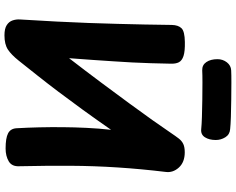

<svg xmlns="http://www.w3.org/2000/svg" viewBox="-116 -906 1033 840"><g transform="rotate(90 400.0 -486.5)"><path d="M541.6 -42.4Q538.8 -91.4 537.6 -141.9Q536.4 -192.3 536.9 -244.2Q537.3 -296.1 539.9 -349.3Q542.4 -402.6 548.4 -456.3Q499.1 -385.4 458 -329Q416.9 -272.6 381.6 -225.7Q346.2 -178.8 312.9 -136.8Q279.6 -94.9 245.8 -52.4Q219.9 -20 197.2 -5Q174.4 10 135 10Q105.8 10 90.4 0Q75 -10 69.8 -25.7Q64.6 -41.3 65.6 -57.4Q71 -144.3 74.8 -218.3Q78.7 -292.3 81 -358.1Q83.3 -423.9 84.9 -484.3Q86.6 -544.7 87.7 -603.1Q88.8 -661.6 89.6 -722.1Q90.3 -750.4 103.9 -764.5Q117.4 -778.6 164.2 -779.3Q204.7 -780.1 225.3 -773.4Q245.9 -766.7 253 -752.8Q260.1 -739 259.1 -715.7Q258.1 -669.9 257 -629.1Q255.9 -588.2 253.7 -548.3Q251.4 -508.3 248.7 -466.2Q246 -424 242.7 -376.4Q239.3 -328.9 235.1 -272.7Q293 -347.6 342.1 -413.6Q391.1 -479.6 432.3 -535.5Q473.4 -591.4 505.7 -637Q537.9 -682.6 561.3 -717.1Q576.3 -739.4 586.7 -752.8Q597.1 -766.1 610.6 -772.4Q624 -778.8 646.9 -778.8Q690.1 -778.8 713.6 -752.9Q737 -727 732.7 -695.3Q719.7 -587.4 713.1 -485.4Q706.4 -383.3 705.8 -278.5Q705.2 -173.7 707.8 -55.4Q709.6 -22.6 686.4 -8.8Q663.2 5 630 5Q584.8 5 564.1 -5.7Q543.3 -16.4 541.6 -42.4ZM288.4 -855.2Q264.8 -854.4 252.1 -873.3Q239.4 -892.1 239.4 -922Q239.4 -945.2 253.2 -963.1Q267 -980.9 288.4 -981.9Q306.4 -982.9 341.4 -982.8Q376.3 -982.7 416.7 -982.2Q457.1 -981.7 492.2 -980.6Q527.2 -979.4 545.2 -977.4Q569.1 -975.7 581.1 -956.2Q593 -936.8 593 -914.6Q593 -885.9 581.1 -867.1Q569.1 -848.2 545.2 -850.8Q527.2 -852.8 492.3 -853.9Q457.3 -855 416.8 -855.6Q376.3 -856.2 341.4 -856.2Q306.4 -856.2 288.4 -855.2Z"/></g></svg>

Font: Playpen Sans
Style: Regular
Weight: 400
Designer: Laura Meseguer, Veronika Burian, José Scaglione, Kostas Bartsokas, Vera Evstafieva, Tom Grace, Yorlmar Campos
Foundry: TypeTogether
Version: Version 2.000